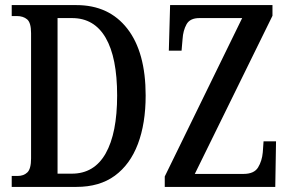

<svg xmlns="http://www.w3.org/2000/svg" viewBox="-20 -734 1139 754"><path d="M26 0V-43H49Q73 -43 87.5 -57Q102 -71 102 -112V-604Q102 -645 86.5 -658Q71 -671 46 -671H26V-714H280Q408 -714 480 -621.5Q552 -529 552 -359Q552 -249 521.5 -168.5Q491 -88 431 -44Q371 0 280 0ZM262 -52Q350 -52 395 -131.5Q440 -211 440 -359Q440 -508 395 -585.5Q350 -663 263 -663H206V-52ZM627 0V-41L931 -663H763Q726 -663 712.5 -638.5Q699 -614 697 -581L693 -535H643L648 -714H1050V-672L745 -51H936Q978 -51 993.5 -76.5Q1009 -102 1012 -136L1015 -179H1064L1061 0Z"/></svg>

Font: Noto Serif ExtraCondensed Medium
Style: Regular
Weight: 500
Width: 2
Designer: Monotype Design Team
Foundry: Monotype Imaging Inc.
Version: Version 2.015